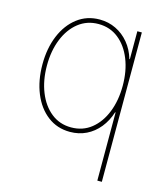

<svg xmlns="http://www.w3.org/2000/svg" viewBox="-112 -636 801 927"><g transform="rotate(15 288.5 -173.0)"><path d="M483.9 204.1H461.4V-136.7H459Q444.8 -91.8 417.7 -58.3Q390.6 -24.9 353.5 -6.8Q316.4 11.2 272 11.2Q208 11.2 160.2 -25.4Q112.3 -62 86.2 -125.7Q60.1 -189.5 60.1 -270Q60.1 -350.1 86.4 -413.6Q112.8 -477.1 160.6 -513.7Q208.5 -550.3 272 -550.3Q315.9 -550.3 353.3 -532.2Q390.6 -514.2 418.2 -481Q445.8 -447.8 459 -402.8H461.4V-542.5H483.9ZM272 -11.2Q330.1 -11.2 372.6 -45.2Q415 -79.1 438.2 -137.7Q461.4 -196.3 461.4 -270Q461.4 -343.8 438 -402.1Q414.6 -460.4 372.1 -494.1Q329.6 -527.8 272 -527.8Q214.8 -527.8 172.1 -494.1Q129.4 -460.4 106 -402.1Q82.5 -343.8 82.5 -270Q82.5 -196.3 106 -137.7Q129.4 -79.1 171.9 -45.2Q214.4 -11.2 272 -11.2Z"/></g></svg>

Font: Inter 16pt Thin
Style: Regular
Weight: 250
Version: Version 4.001;git-66647c0bb